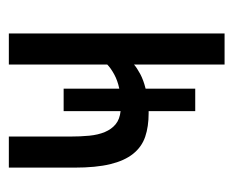

<svg xmlns="http://www.w3.org/2000/svg" viewBox="-68 -472 540 445"><g transform="rotate(-90 202.5 -250.0)"><path d="M167 -176H162Q131 -176 107.5 -184Q84 -192 68 -212Q52 -232 44 -265Q36 -298 36 -348V-500H108V-359Q108 -334 110 -313.5Q112 -293 118.5 -277.5Q125 -262 136.5 -252.5Q148 -243 167 -241V-373H219V-244Q238 -248 252.5 -256Q267 -264 275 -272V-500H347V0H275V-210Q267 -203 253 -195.5Q239 -188 219 -183V-68H167Z"/></g></svg>

Font: PT Sans Narrow
Style: Regular
Weight: 400
Width: 3
Designer: A.Korolkova, O.Umpeleva, V.Yefimov
Foundry: ParaType Ltd
Version: Version 2.003W OFL